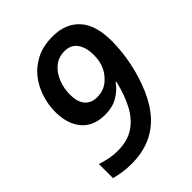

<svg xmlns="http://www.w3.org/2000/svg" viewBox="-207 -841 965 965"><g transform="rotate(-45 275.5 -358.0)"><path d="M162.1 9.8Q130.4 9.8 98.9 5.1Q67.4 0.5 44.4 -6.3V-106.4Q66.9 -98.6 96.7 -92.3Q126.5 -85.9 160.2 -85.9Q229 -85.9 275.9 -117.4Q322.8 -148.9 352.3 -205.6Q381.8 -262.2 399.4 -337.9H395Q370.1 -302.7 332.3 -280.8Q294.4 -258.8 243.7 -258.8Q159.7 -258.8 116.9 -310.1Q74.2 -361.3 74.2 -446.8Q74.2 -494.1 89.1 -543Q104 -591.8 135.5 -633.1Q167 -674.3 216.1 -699.5Q265.1 -724.6 334 -724.6Q423.8 -724.6 475.8 -668.5Q527.8 -612.3 527.8 -496.6Q527.8 -426.3 512 -348.4Q496.1 -270.5 465.6 -200.4Q435.1 -130.4 391.1 -83Q303.7 9.8 162.1 9.8ZM276.4 -349.6Q323.7 -349.6 357.9 -379.6Q392.1 -409.7 405.3 -450.7Q414.1 -478 414.1 -513.7Q414.1 -564.5 391.6 -597.2Q369.1 -629.9 323.7 -629.9Q279.3 -629.9 249.3 -604.5Q219.2 -579.1 203.6 -539.1Q188 -499 188 -455.1Q188 -403.8 210.9 -376.7Q233.9 -349.6 276.4 -349.6Z"/></g></svg>

Font: Open Sans SemiBold
Style: Italic
Weight: 600
Italic angle: -12°
Designer: Monotype Design Team
Foundry: Monotype Imaging Inc.
Version: Version 3.003; ttfautohint (v1.8.4)